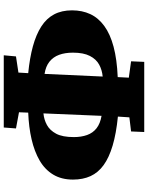

<svg xmlns="http://www.w3.org/2000/svg" viewBox="97 -866 787 1021"><g transform="rotate(-90 490.5 -355.5)"><path d="M299 18 302 -52 377 -61 381 -122Q291 -131 227 -150Q163 -169 123 -198Q83 -227 64.5 -267.5Q46 -308 46 -361Q46 -422 72.5 -466Q99 -510 147 -538Q195 -566 260 -581Q325 -596 402 -599L404 -648L318 -664L323 -729H707L701 -664L615 -651L612 -599Q693 -591 755 -574Q817 -557 860 -529.5Q903 -502 924.5 -461.5Q946 -421 946 -366Q946 -312 926 -269Q906 -226 863 -194.5Q820 -163 752.5 -145Q685 -127 591 -123L588 -64L675 -52L672 18ZM385 -209 398 -518Q365 -515 336.5 -499.5Q308 -484 290 -450.5Q272 -417 272 -356Q272 -317 283 -286Q294 -255 319 -235.5Q344 -216 385 -209ZM594 -203Q628 -206 657 -221.5Q686 -237 703.5 -271Q721 -305 721 -361Q721 -403 709.5 -434.5Q698 -466 673 -486Q648 -506 608 -512Z"/></g></svg>

Font: Literata 18pt Black
Style: Italic
Weight: 900
Italic angle: -2°
Designer: Latin by Veronika Burian and Jose Scaglione. Greek by Irene Vlachou. Cyrillic by Vera Evstafieva
Foundry: TypeTogether
Version: Version 3.103;gftools[0.9.29]